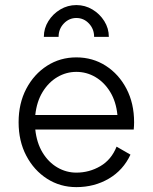

<svg xmlns="http://www.w3.org/2000/svg" viewBox="-20 -748 618 776"><path d="M451.2 -155.3 507.3 -123Q478 -60.1 419.7 -25.9Q361.3 8.3 288.6 8.3Q223.1 8.3 170.2 -25.6Q117.2 -59.6 86.2 -118.7Q55.2 -177.7 55.2 -253.9Q55.2 -330.1 86.2 -389.2Q117.2 -448.2 170.2 -482.2Q223.1 -516.1 288.6 -516.1Q354.5 -516.1 407.5 -482.2Q460.4 -448.2 491.2 -389.2Q522 -330.1 522 -253.9Q522 -240.7 520.5 -224.6H122.6Q128.4 -170.4 152.1 -131.3Q175.8 -92.3 211.7 -71.3Q247.6 -50.3 288.6 -50.3Q340.8 -50.3 385.5 -76.4Q430.2 -102.5 451.2 -155.3ZM288.6 -457.5Q247.6 -457.5 211.9 -436.5Q176.3 -415.5 152.3 -376.5Q128.4 -337.4 122.6 -283.2H454.6Q449.2 -337.4 425.3 -376.5Q401.4 -415.5 365.7 -436.5Q330.1 -457.5 288.6 -457.5ZM288.6 -727.5Q323.7 -727.5 353.5 -709.7Q383.3 -691.9 401.6 -662.6Q419.9 -633.3 419.9 -599.1H360.4Q360.4 -630.9 339.4 -653.1Q318.4 -675.3 288.6 -675.3Q259.3 -675.3 238 -653.1Q216.8 -630.9 216.8 -599.1H157.2Q157.2 -633.3 175.5 -662.6Q193.8 -691.9 223.6 -709.7Q253.4 -727.5 288.6 -727.5Z"/></svg>

Font: Giphurs Light
Style: Regular
Weight: 300
Version: Version 0.920; ttfautohint (v1.8.4.7-5d5b)